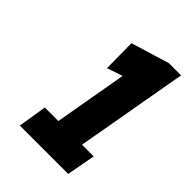

<svg xmlns="http://www.w3.org/2000/svg" viewBox="-133 -824 511 511"><g transform="rotate(45 122.0 -569.0)"><path d="M35 -370 48 -451H99L135 -657L91 -642L90 -735L198 -768H244L188 -451H232L217 -370Z"/></g></svg>

Font: Georama ExtraCondensed ExtraBold
Style: Italic
Weight: 800
Width: 2
Italic angle: -9°
Designer: Jean-Baptiste Levee
Foundry: Production Type
Version: Version 1.000